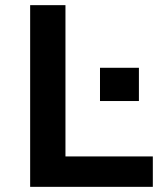

<svg xmlns="http://www.w3.org/2000/svg" viewBox="-20 -725 651 745"><path d="M97 0V-705H234V-118H573V0ZM368 -333V-462H519V-333Z"/></svg>

Font: Nunito Sans 7pt
Style: Bold
Weight: 700
Designer: Vernon Adams
Foundry: Vernon Adams
Version: Version 3.101;gftools[0.9.27]